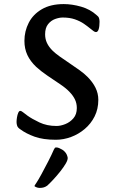

<svg xmlns="http://www.w3.org/2000/svg" viewBox="-20 -672 574 941"><path d="M253.7 13Q191.1 13 149.2 -2.2Q107.3 -17.4 79.6 -38.2Q67.5 -46 64.3 -55.1Q61.1 -64.3 61.1 -73.9Q61.1 -83.5 63.1 -96.2Q65.1 -109 69.3 -118.9Q73.6 -128.7 79.5 -128.7Q84.1 -128.7 92.5 -122.1Q100.9 -115.5 114.8 -105.1Q136.5 -89.5 173.2 -72Q209.8 -54.6 256.9 -54.6Q276.9 -54.6 300 -63.8Q323.2 -73 339.8 -92.3Q356.5 -111.5 356.5 -142.5Q356.5 -165.4 347.5 -184.2Q338.5 -203 322.3 -219.9Q304.7 -239.2 274.6 -259.3Q244.5 -279.5 212.8 -301Q181.2 -322.5 157.5 -344.1Q128.6 -371.5 114.1 -402.4Q99.7 -433.4 99.7 -471.6Q99.7 -519 120.8 -560.3Q141.8 -601.5 185 -626.8Q228.2 -652 292.3 -652Q333.4 -652 377.9 -639.2Q422.4 -626.3 453.8 -597.6Q462.8 -591.2 465.4 -583Q467.9 -574.8 467.9 -565.5Q467.9 -541.7 463.5 -528.3Q459.1 -514.8 450.2 -514.8Q445.2 -514.8 438.3 -519.7Q431.4 -524.6 422.4 -532.1Q409.5 -542.8 391.2 -555.5Q372.8 -568.2 347.3 -577.2Q321.7 -586.1 287.5 -586.1Q270.4 -586.1 250.1 -578.8Q229.9 -571.5 215.5 -553.4Q201.1 -535.4 201.1 -503.5Q201.1 -480.8 210.3 -461.2Q219.5 -441.6 238.2 -423.2Q251.5 -410.2 273.7 -394.4Q295.9 -378.7 321.4 -361.6Q346.9 -344.5 370.2 -327.8Q393.5 -311 408.6 -295.6Q434.1 -270.1 448 -242.1Q461.9 -214.1 461.9 -182.7Q461.9 -137.9 443.8 -101.6Q425.6 -65.4 395.2 -39.8Q364.9 -14.2 328.1 -0.6Q291.4 13 253.7 13ZM174.2 249Q165.5 249 157.2 245.3Q148.9 241.7 148.9 239.7Q148.9 237.7 159.3 222.6Q167.2 210.8 183.2 181.7Q199.2 152.5 216.3 119.1Q233.4 85.8 243.9 61.3Q247.2 54.5 249.2 52.5Q251.3 50.6 255.9 50.6Q262.4 50.6 269.6 53.6Q276.8 56.6 284.2 61Q291.5 65.3 295.7 69.8Q303.8 78 307.1 85.7Q310.4 93.5 311.7 100.4Q312.9 111.2 302.7 128.9Q292.5 146.5 276.2 167.2Q259.9 187.9 242.6 206.6Q225.3 225.3 211.6 237.8Q203.3 243.7 194.9 246.3Q186.5 249 174.2 249Z"/></svg>

Font: Briem Hand Thin
Style: Regular
Weight: 100
Designer: Gunnlaugur SE Briem, Eben Sorkin
Foundry: Sorkin Type Co.
Version: Version 1.003